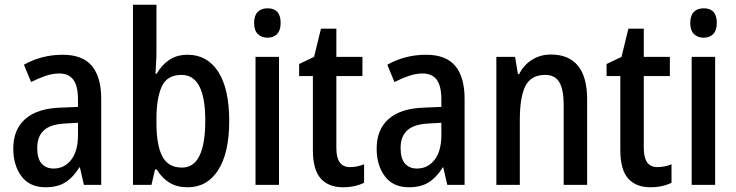

<svg xmlns="http://www.w3.org/2000/svg" viewBox="-20 -780 3106 810"><path d="M245 -549Q328 -549 367.5 -502Q407 -455 407 -363V0H334L317 -74H315Q289 -32 256 -11Q223 10 172 10Q105 10 70.5 -36.5Q36 -83 36 -153Q36 -234 87 -278.5Q138 -323 237 -326L309 -329V-360Q309 -417 289.5 -443.5Q270 -470 230 -470Q202 -470 172.5 -460Q143 -450 111 -434L81 -507Q116 -527 157.5 -538Q199 -549 245 -549ZM256 -259Q193 -256 165 -230Q137 -204 137 -156Q137 -111 155.5 -90Q174 -69 206 -69Q252 -69 280.5 -106Q309 -143 309 -210V-262Z M640 -559Q640 -538 638.5 -515Q637 -492 636 -469H641Q663 -507 695 -528Q727 -549 772 -549Q854 -549 900.5 -477.5Q947 -406 947 -270Q947 -135 900.5 -62.5Q854 10 772 10Q727 10 695.5 -9Q664 -28 641 -65H634L619 0H541V-760H640ZM746 -464Q684 -464 662 -414Q640 -364 640 -279V-261Q640 -167 665 -120Q690 -73 748 -73Q846 -73 846 -272Q846 -464 746 -464Z M1109 -745Q1164 -745 1164 -683Q1164 -652 1149 -636.5Q1134 -621 1109 -621Q1083 -621 1067.5 -636.5Q1052 -652 1052 -683Q1052 -714 1067 -729.5Q1082 -745 1109 -745ZM1157 -540V0H1058V-540Z M1456 -75Q1471 -75 1486.5 -78Q1502 -81 1516 -87V-9Q1498 0 1475.5 5Q1453 10 1427 10Q1366 10 1333 -27Q1300 -64 1300 -147V-459H1242V-510L1305 -540L1334 -659H1399V-540H1509V-459H1399V-155Q1399 -75 1456 -75Z M1778 -549Q1861 -549 1900.5 -502Q1940 -455 1940 -363V0H1867L1850 -74H1848Q1822 -32 1789 -11Q1756 10 1705 10Q1638 10 1603.5 -36.5Q1569 -83 1569 -153Q1569 -234 1620 -278.5Q1671 -323 1770 -326L1842 -329V-360Q1842 -417 1822.5 -443.5Q1803 -470 1763 -470Q1735 -470 1705.5 -460Q1676 -450 1644 -434L1614 -507Q1649 -527 1690.5 -538Q1732 -549 1778 -549ZM1789 -259Q1726 -256 1698 -230Q1670 -204 1670 -156Q1670 -111 1688.5 -90Q1707 -69 1739 -69Q1785 -69 1813.5 -106Q1842 -143 1842 -210V-262Z M2304 -550Q2379 -550 2418 -503Q2457 -456 2457 -360V0H2358V-339Q2358 -401 2340 -432.5Q2322 -464 2280 -464Q2221 -464 2197 -418Q2173 -372 2173 -273V0H2074V-540H2153L2165 -467H2170Q2190 -507 2225.5 -528.5Q2261 -550 2304 -550Z M2753 -75Q2768 -75 2783.5 -78Q2799 -81 2813 -87V-9Q2795 0 2772.5 5Q2750 10 2724 10Q2663 10 2630 -27Q2597 -64 2597 -147V-459H2539V-510L2602 -540L2631 -659H2696V-540H2806V-459H2696V-155Q2696 -75 2753 -75Z M2949 -745Q3004 -745 3004 -683Q3004 -652 2989 -636.5Q2974 -621 2949 -621Q2923 -621 2907.5 -636.5Q2892 -652 2892 -683Q2892 -714 2907 -729.5Q2922 -745 2949 -745ZM2997 -540V0H2898V-540Z"/></svg>

Font: Noto Sans Khmer Condensed Medium
Style: Regular
Weight: 500
Width: 3
Designer: Danh Hong and the Monotype Design Team
Foundry: Monotype Imaging Inc.
Version: Version 2.004; ttfautohint (v1.8.4.7-5d5b)